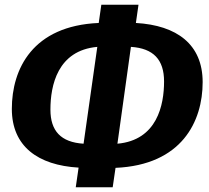

<svg xmlns="http://www.w3.org/2000/svg" viewBox="-20 -751 883 811"><path d="M836 -404C836 -564 727 -644 554 -654L565 -731H408L397 -654C118 -642 30 -460 30 -291C30 -133 140 -53 312 -43L300 40H456L468 -42C748 -54 836 -238 836 -404ZM476 -144 533 -553C628 -547 673 -499 673 -407C673 -308 644 -159 476 -144ZM193 -288C193 -390 223 -538 391 -553L333 -144C237 -150 193 -198 193 -288Z"/></svg>

Font: Fira Sans
Style: Bold Italic
Weight: 700
Italic angle: -8°
Designer: bBox Type GmbH & Carrois Corporate GbR & Edenspiekermann AG
Foundry: bBox Type GmbH & Carrois Corporate GbR & Edenspiekermann AG
Version: Version 4.301;PS 004.301;hotconv 1.0.88;makeotf.lib2.5.64775